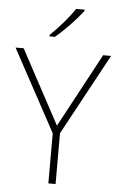

<svg xmlns="http://www.w3.org/2000/svg" viewBox="-62 -992 641 1035"><g transform="rotate(5 258.5 -475.0)"><path d="M353 -950H307C280 -907 219 -837 177 -798V-790H206C258 -833 320 -899 353 -943ZM259 -314 44 -714H0L240 -271V0H279V-275L517 -714H474Z"/></g></svg>

Font: Noto Sans Cherokee ExtraLight
Style: Regular
Weight: 200
Designer: Monotype Design Team
Foundry: Monotype Imaging Inc.
Version: Version 2.001